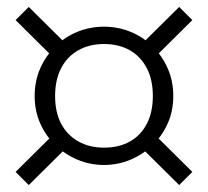

<svg xmlns="http://www.w3.org/2000/svg" viewBox="-20 -651 600 554"><path d="M421 -374Q421 -421 403.5 -454.5Q386 -488 354.5 -506Q323 -524 280 -524Q238 -524 206 -506Q174 -488 156.5 -454.5Q139 -421 139 -374Q139 -327 156.5 -294Q174 -261 206 -243Q238 -225 280 -225Q323 -225 354.5 -242.5Q386 -260 403.5 -293.5Q421 -327 421 -374ZM80 -374Q80 -417 96 -453.5Q112 -490 140 -517.5Q168 -545 204 -559.5Q240 -574 280 -574Q320 -574 356 -559.5Q392 -545 420 -517.5Q448 -490 464 -453.5Q480 -417 480 -374Q480 -331 464 -295Q448 -259 420 -232Q392 -205 356 -190Q320 -175 280 -175Q240 -175 204 -190Q168 -205 140 -232Q112 -259 96 -295Q80 -331 80 -374ZM25 -593 63 -631 177 -518 132 -487ZM535 -593 428 -487 383 -518 497 -631ZM25 -155 132 -261 177 -230 63 -117ZM535 -155 497 -117 383 -230 428 -261Z"/></svg>

Font: Roboto Serif ExtraLight
Style: Regular
Weight: 250
Version: Version 1.007